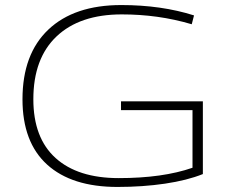

<svg xmlns="http://www.w3.org/2000/svg" viewBox="-20 -730 909 760"><path d="M69 -337Q69 -516 171.5 -613Q274 -710 460 -710Q619 -710 748 -669L739 -634Q671 -654 602.5 -663.5Q534 -673 462 -673Q296 -673 204 -586Q112 -499 112 -337Q112 -184 200 -104.5Q288 -25 450 -25Q624 -25 742 -66V-294H459V-329H783V-41Q721 -16 633 -3Q545 10 445 10Q264 10 166.5 -78.5Q69 -167 69 -337Z"/></svg>

Font: Georama Extended ExtraLight
Style: Regular
Weight: 200
Width: 7
Designer: Jean-Baptiste Levee
Foundry: Production Type
Version: Version 1.000